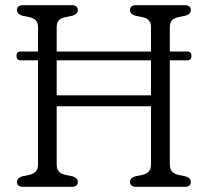

<svg xmlns="http://www.w3.org/2000/svg" viewBox="-20 -720 801 740"><path d="M198.5 -84.5Q198.5 -53.5 232 -46L259 -40.5Q280 -34 280 -19Q280 0 256.5 0H69Q45.5 0 45.5 -19Q45.5 -34.5 66 -40.5L93 -46Q126.5 -53.5 126.5 -84.5V-487.5H59.5Q43.5 -487.5 43.5 -504.5Q43.5 -521.5 60 -521.5H126.5V-616.5Q126.5 -646.5 95 -653.5L66 -659.5Q45.5 -665.5 45.5 -681Q45.5 -700 69 -700H256.5Q280 -700 280 -681Q280 -665.5 259 -659.5L230 -653.5Q198.5 -646.5 198.5 -616.5V-521.5H562V-616.5Q562 -646.5 530.5 -653.5L501.5 -659.5Q481 -665.5 481 -681Q481 -700 504.5 -700H692Q715.5 -700 715.5 -681Q715.5 -665.5 694.5 -659.5L665.5 -653.5Q634.5 -646.5 634.5 -616.5V-521.5H701.5Q718 -521.5 718 -504.5Q718 -487.5 701.5 -487.5H634.5V-84.5Q634.5 -53.5 667.5 -46L694.5 -40.5Q715.5 -34 715.5 -19Q715.5 0 692 0H504.5Q481 0 481 -19Q481 -34.5 501.5 -40.5L529 -46Q562 -53.5 562 -84.5V-310.5H198.5ZM198.5 -352.5H562V-487.5H198.5Z"/></svg>

Font: Fraunces 72pt S100 Light
Style: Regular
Weight: 300
Version: Version 1.000; ttfautohint (v1.8.3)